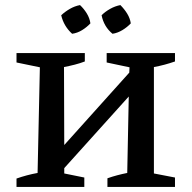

<svg xmlns="http://www.w3.org/2000/svg" viewBox="-20 -736 755 756"><path d="M295 -716Q310 -702 321.5 -683.5Q333 -665 336 -644Q322 -629 303.5 -617.5Q285 -606 264 -603Q231 -633 221 -676Q236 -690 255 -701Q274 -712 295 -716ZM454 -716Q470 -700 481 -682Q492 -664 495 -644Q481 -629 462 -617.5Q443 -606 423 -603Q389 -631 380 -676Q394 -690 413.5 -701Q433 -712 454 -716ZM45 0V-33Q65 -40 85.5 -45.5Q106 -51 128 -55L137 -471L45 -490V-527H314V-494Q296 -487 274.5 -481.5Q253 -476 232 -472L233 -165L489 -450L490 -471L400 -490V-527H669V-494Q649 -487 628.5 -481.5Q608 -476 586 -472V-53L669 -37V0H403V-34Q423 -41 442 -46Q461 -51 481 -55L487 -356L233 -74V-53L312 -37V0Z"/></svg>

Font: Piazzolla SC Medium
Style: Regular
Weight: 500
Designer: Juan Pablo del Peral
Foundry: Huerta Tipografica
Version: Version 1.330